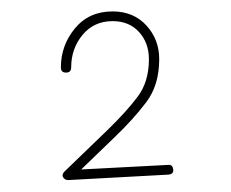

<svg xmlns="http://www.w3.org/2000/svg" viewBox="-20 -749 395 328"><path d="M92.8 -625Q84 -625 84 -633.8Q84 -671.4 107.9 -700.4Q131.8 -729.5 172.4 -729.5Q208 -729.5 230 -705.6Q252 -681.6 252 -647.9Q252 -603.5 229.7 -574.2Q207.5 -544.9 175.8 -514.6L118.7 -459.5L267.1 -467.3Q274.9 -468.3 275.9 -459.5Q276.9 -451.7 268.1 -450.7L96.7 -441.4Q92.3 -441.4 90.3 -443.4Q83.5 -449.2 90.3 -456.1L164.1 -527.3Q196.3 -558.6 215.3 -584Q234.4 -609.4 234.4 -647.9Q234.4 -675.8 217.5 -694.3Q200.7 -712.9 172.4 -712.9Q140.6 -712.9 121.1 -689.5Q101.6 -666 101.6 -633.8Q101.6 -625 92.8 -625Z"/></svg>

Font: Mikhak Thin
Style: Regular
Weight: 100
Designer: Amin Abedi
Version: Version 3.3